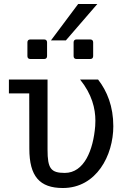

<svg xmlns="http://www.w3.org/2000/svg" viewBox="-20 -945 642 968"><path d="M236.8 -741.2H312L470.7 -924.8H374ZM132.8 -647.5H202.6C211.9 -647.5 217.3 -652.8 217.3 -662.1V-731.4C217.3 -740.7 211.9 -746.1 202.6 -746.1H132.8C123.5 -746.1 118.2 -740.7 118.2 -731.4V-662.1C118.2 -652.8 123.5 -647.5 132.8 -647.5ZM365.7 -647.5H435.1C444.3 -647.5 449.7 -652.8 449.7 -662.1V-731.4C449.7 -740.7 444.3 -746.1 435.1 -746.1H365.7C356.4 -746.1 351.1 -740.7 351.1 -731.4V-662.1C351.1 -652.8 356.4 -647.5 365.7 -647.5ZM296.9 2.9C466.8 2.9 551.3 -162.1 551.3 -308.6C551.3 -408.7 520 -485.4 474.6 -543.9H383.8C443.8 -469.7 460.9 -397.5 460.9 -336.4C460.9 -327.1 460.4 -318.4 460 -309.6C450.2 -188 404.3 -73.2 306.6 -73.2C236.3 -73.2 219.7 -95.7 219.7 -189.9V-543.9H24.9V-474.1H127.4L127.9 -195.3C127.9 -56.2 179.7 2.9 296.9 2.9Z"/></svg>

Font: Hack
Style: Regular
Weight: 400
Monospace: yes
Designer: Christopher Simpkins
Foundry: Christopher Simpkins
Version: Version 2.010